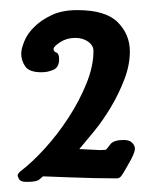

<svg xmlns="http://www.w3.org/2000/svg" viewBox="-20 -856 309 380"><path d="M190 -560Q192 -562 198.5 -570.5Q205 -579 225 -579Q236 -579 241.5 -573.5Q247 -568 247 -562Q247 -557 243.5 -549Q240 -541 235.5 -533.5Q231 -526 227.5 -519.5Q224 -513 223 -512Q222 -510 219 -506.5Q216 -503 211 -503Q191 -503 166 -503.5Q141 -504 118 -505Q92 -506 65 -507Q63 -505 57.5 -500.5Q52 -496 33 -496Q21 -496 18 -501Q15 -506 15 -509Q15 -513 23 -519Q44 -535 69 -562.5Q94 -590 115.5 -623Q137 -656 151 -690.5Q165 -725 165 -755Q165 -766 154.5 -773.5Q144 -781 129 -781Q112 -781 99 -772.5Q86 -764 86 -759Q86 -754 91.5 -752Q97 -750 97 -739Q97 -723 86 -718Q75 -713 62 -713Q38 -713 30 -724.5Q22 -736 22 -750Q22 -759 28 -774Q34 -789 47.5 -802.5Q61 -816 82 -826Q103 -836 133 -836Q189 -836 213 -812Q237 -788 237 -754Q237 -727 226 -698.5Q215 -670 199.5 -644Q184 -618 166.5 -596.5Q149 -575 137 -561L177 -559Q189 -559 190 -560Z"/></svg>

Font: Life Savers ExtraBold
Style: Regular
Weight: 800
Designer: Pablo Impallari, Rodrigo Fuenzalida, Brenda Gallo
Foundry: Pablo Impallari, Rodrigo Fuenzalida, Brenda Gallo
Version: Version 3.001; ttfautohint (v0.95) -l 8 -r 50 -G 200 -x 14 -